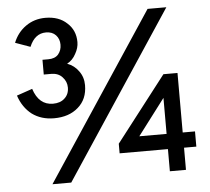

<svg xmlns="http://www.w3.org/2000/svg" viewBox="-52 -768 915 835"><g transform="rotate(-5 406.0 -350.0)"><path d="M175.8 -273.4Q120.1 -273.4 80.1 -302.7Q41 -333 23.4 -385.7Q45.9 -393.6 91.8 -409.2Q115.2 -336.9 176.8 -336.9Q209 -336.9 227.5 -354.5Q247.1 -372.1 247.1 -401.4Q247.1 -427.7 228.5 -447.3Q210.9 -466.8 179.7 -466.8Q168.9 -466.8 147.5 -466.8Q147.5 -483.4 147.5 -531.2Q153.3 -531.2 172.9 -531.2Q202.1 -531.2 216.8 -547.9Q231.4 -565.4 231.4 -589.8Q231.4 -615.2 215.8 -631.8Q200.2 -648.4 172.9 -648.4Q124 -648.4 100.6 -591.8Q79.1 -599.6 35.2 -615.2Q52.7 -659.2 89.8 -685.5Q127 -711.9 175.8 -711.9Q234.4 -711.9 269.5 -678.7Q305.7 -646.5 305.7 -594.7Q305.7 -569.3 291 -543.9Q277.3 -517.6 252.9 -504.9Q284.2 -493.2 302.7 -466.8Q322.3 -440.4 322.3 -405.3Q322.3 -343.8 281.2 -308.6Q241.2 -273.4 175.8 -273.4ZM143.6 11.7Q263.7 -168.9 622.1 -711.9Q642.6 -711.9 704.1 -711.9Q585 -531.2 225.6 11.7Q205.1 11.7 143.6 11.7ZM657.2 0Q657.2 -24.4 657.2 -96.7Q604.5 -96.7 446.3 -96.7Q446.3 -107.4 446.3 -138.7Q501 -210 666 -422.9Q681.6 -422.9 727.5 -422.9Q727.5 -358.4 727.5 -163.1Q741.2 -163.1 781.2 -163.1Q781.2 -146.5 781.2 -96.7Q767.6 -96.7 727.5 -96.7Q727.5 -72.3 727.5 0Q710 0 657.2 0ZM657.2 -163.1Q657.2 -202.1 657.2 -320.3Q627 -280.3 538.1 -163.1Q567.4 -163.1 657.2 -163.1Z"/></g></svg>

Font: Overpass
Style: Regular
Weight: 400
Designer: Delve Withrington, Thomas Jockin
Version: Version 3.000;DELV;Overpass; ttfautohint (v1.5)